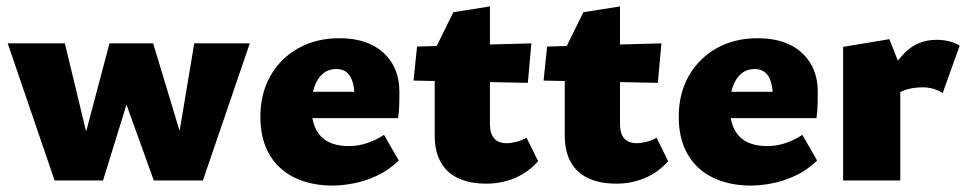

<svg xmlns="http://www.w3.org/2000/svg" viewBox="-20 -562 3010 598"><path d="M150 0 4 -427H182L264 -87H231L321 -427H457L560 -86H528L585 -427H758L612 0H459L361 -272H385L301 0Z M1016 16Q949 16 898 -8.5Q847 -33 819 -81Q791 -129 791 -198Q791 -271 822.5 -326Q854 -381 909.5 -412Q965 -443 1037 -443Q1125 -443 1174.5 -397.5Q1224 -352 1224 -276Q1224 -256 1223.5 -236Q1223 -216 1220 -194H1084V-260Q1084 -303 1070 -325Q1056 -347 1028 -347Q1002 -347 984.5 -331.5Q967 -316 958.5 -289.5Q950 -263 950 -229Q950 -169 979 -138Q1008 -107 1067 -107Q1096 -107 1124 -116.5Q1152 -126 1176 -142L1222 -62Q1190 -31 1152.5 -14Q1115 3 1079.5 9.5Q1044 16 1016 16ZM871 -194 891 -276H1215V-194Z M1495 10Q1443 10 1407 -7Q1371 -24 1352.5 -57.5Q1334 -91 1334 -140V-406L1392 -524L1506 -542V-176Q1506 -145 1519.5 -130.5Q1533 -116 1558 -116Q1571 -116 1589 -120.5Q1607 -125 1620 -133L1656 -60Q1625 -25 1583.5 -7.5Q1542 10 1495 10ZM1624 -304 1268 -311 1279 -417 1635 -427Z M1900 10Q1848 10 1812 -7Q1776 -24 1757.5 -57.5Q1739 -91 1739 -140V-406L1797 -524L1911 -542V-176Q1911 -145 1924.5 -130.5Q1938 -116 1963 -116Q1976 -116 1994 -120.5Q2012 -125 2025 -133L2061 -60Q2030 -25 1988.5 -7.5Q1947 10 1900 10ZM2029 -304 1673 -311 1684 -417 2040 -427Z M2319 16Q2252 16 2201 -8.5Q2150 -33 2122 -81Q2094 -129 2094 -198Q2094 -271 2125.5 -326Q2157 -381 2212.5 -412Q2268 -443 2340 -443Q2428 -443 2477.5 -397.5Q2527 -352 2527 -276Q2527 -256 2526.5 -236Q2526 -216 2523 -194H2387V-260Q2387 -303 2373 -325Q2359 -347 2331 -347Q2305 -347 2287.5 -331.5Q2270 -316 2261.5 -289.5Q2253 -263 2253 -229Q2253 -169 2282 -138Q2311 -107 2370 -107Q2399 -107 2427 -116.5Q2455 -126 2479 -142L2525 -62Q2493 -31 2455.5 -14Q2418 3 2382.5 9.5Q2347 16 2319 16ZM2174 -194 2194 -276H2518V-194Z M2606 0V-416L2750 -440L2784 -354V0ZM2744 -244 2722 -283Q2757 -356 2797.5 -397Q2838 -438 2897 -438Q2917 -438 2935.5 -433.5Q2954 -429 2969 -420L2916 -272Q2903 -281 2887 -285.5Q2871 -290 2853 -290Q2818 -290 2790.5 -278.5Q2763 -267 2744 -244Z"/></svg>

Font: Ysabeau Office Black
Style: Regular
Weight: 900
Designer: Christian Thalmann (Catharsis Fonts)
Version: Version 2.001;gftools[0.9.30]; featfreeze: tnum,lnum,ss02